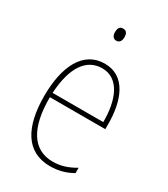

<svg xmlns="http://www.w3.org/2000/svg" viewBox="-182 -808 792 903"><g transform="rotate(30 214.0 -356.5)"><path d="M214 -723C194 -723 189 -706 189 -690C189 -672 196 -657 214 -657C232 -657 240 -671 240 -691C240 -707 235 -723 214 -723ZM223 -537C106 -537 51 -423 51 -263C51 -97 108 10 239 10C287 10 325 -2 360 -22V-51C317 -26 282 -15 239 -15C131 -15 76 -106 77 -271H378V-298C378 -424 337 -537 223 -537ZM223 -512C314 -512 354 -417 353 -295H78C86 -440 140 -512 223 -512Z"/></g></svg>

Font: Noto Sans Myanmar UI Condensed Thin
Style: Regular
Weight: 100
Width: 3
Designer: Monotype Design Team
Foundry: Monotype Imaging Inc.
Version: Version 2.103